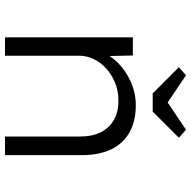

<svg xmlns="http://www.w3.org/2000/svg" viewBox="-18 -762 779 784"><g transform="rotate(90 372.0 -369.5)"><path d="M132 0V-522H206L209 -397L191 -394Q205 -430 236.5 -461.5Q268 -493 313.5 -513.5Q359 -534 409 -534Q476 -534 521.5 -507.5Q567 -481 590 -432Q613 -383 613 -313V0H537V-305Q537 -357 519 -392Q501 -427 467.5 -445.5Q434 -464 389 -463Q349 -463 316 -449Q283 -435 258.5 -412.5Q234 -390 220.5 -361.5Q207 -333 207 -303V0H170Q160 0 150.5 0Q141 0 132 0ZM361 -603 254 -710 287 -739 413 -654H383L509 -739L542 -710L435 -603Z"/></g></svg>

Font: Lexend Exa Light
Style: Regular
Weight: 300
Designer: Bonnie Shaver-Troup, Thomas Jockin
Foundry: Lexend
Version: Version 1.007